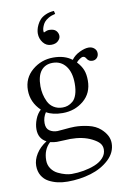

<svg xmlns="http://www.w3.org/2000/svg" viewBox="-100 -748 685 1042"><g transform="rotate(-10 242.5 -227.5)"><path d="M228 -511.7Q200.7 -511.7 183.3 -533.9Q166 -556.2 166 -584.5Q166 -593.8 168.5 -605.2Q170.9 -616.7 178 -631.6Q185.1 -646.5 196.3 -658.7Q207.5 -670.9 227.8 -679.9Q248 -689 273.4 -690.4L277.3 -673.3Q255.9 -668.9 239.7 -659.4Q223.6 -649.9 216.1 -640.4Q208.5 -630.9 204.1 -619.4Q199.7 -607.9 199 -602.8Q198.2 -597.7 198.2 -594.2Q198.2 -588.9 199.7 -584.5Q217.3 -593.3 229 -593.3Q256.3 -593.3 267.8 -580.6Q279.3 -567.9 279.3 -551.8Q279.3 -537.6 265.9 -524.7Q252.4 -511.7 228 -511.7ZM316.4 -283.2Q316.4 -344.7 289.6 -379.4Q262.7 -414.1 217.3 -414.1Q176.3 -414.1 153.3 -385.5Q130.4 -356.9 130.4 -300.3Q130.4 -278.3 135 -256.8Q139.6 -235.4 149.9 -213.9Q160.2 -192.4 180.9 -179.2Q201.7 -166 230 -166Q245.1 -166 258.5 -170.7Q272 -175.3 285.9 -186.8Q299.8 -198.2 308.1 -222.9Q316.4 -247.6 316.4 -283.2ZM129.4 7.3Q91.3 42 91.3 101.1Q91.3 127.4 105.5 147.5Q119.6 167.5 140.9 177.7Q162.1 188 181.2 192.9Q200.2 197.8 215.3 197.8Q249 197.8 282 191.9Q314.9 186 344.2 174.3Q373.5 162.6 391.6 142.3Q409.7 122.1 409.7 96.2Q409.7 76.7 397.9 62.5Q386.2 48.3 357.4 33.7Q308.6 9.3 240.2 9.3Q228 9.3 207 10.7Q185.5 12.2 166.5 12.2Q152.3 12.2 129.4 7.3ZM433.1 -387.7Q412.6 -387.7 402.8 -404.8Q395.5 -417.5 385.7 -417.5Q377.4 -417.5 366 -409.4Q354.5 -401.4 348.1 -393.1Q370.1 -369.6 379.6 -345.7Q389.2 -321.8 389.2 -286.6Q389.2 -217.3 340.6 -176.8Q292 -136.2 225.1 -136.2Q169.9 -136.2 135.3 -156.7Q117.7 -130.9 117.7 -99.1Q117.7 -69.8 135.7 -57.4Q153.8 -44.9 179.2 -44.9Q187 -44.9 210.4 -47.4Q252.9 -51.8 274.9 -51.8Q310.5 -51.8 350.1 -42.7Q389.6 -33.7 415.5 -10.7Q457.5 26.9 457.5 70.3Q457.5 121.6 416.3 160.2Q375 198.7 314.7 216.8Q254.4 234.9 187 234.9Q157.7 234.9 131.8 229Q106 223.1 83 210.7Q60.1 198.2 46.4 175.3Q32.7 152.3 32.7 121.1Q32.7 88.4 53 55.9Q73.2 23.4 110.8 -0.5Q68.4 -22.5 68.4 -73.7Q68.4 -100.6 79.6 -129.2Q90.8 -157.7 110.4 -175.3Q59.6 -224.1 59.6 -291Q59.6 -357.4 109.4 -399.7Q159.2 -441.9 225.6 -441.9Q288.1 -441.9 328.1 -411.1Q345.2 -434.6 373.8 -448.2Q402.3 -461.9 423.3 -461.9Q442.4 -461.9 454.8 -450.9Q467.3 -439.9 467.3 -423.8Q467.3 -407.7 457.5 -397.7Q447.8 -387.7 433.1 -387.7Z"/></g></svg>

Font: Libertinage
Style: f
Weight: 400
Designer: OSP
Foundry: OSP
Version: Version 1.0; 2008; OFL relea